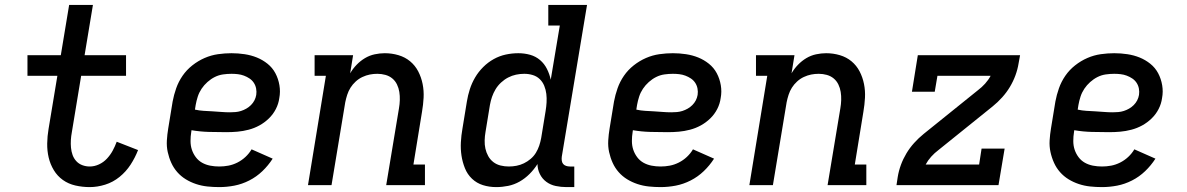

<svg xmlns="http://www.w3.org/2000/svg" viewBox="-20 -755 4840 783"><path d="M346 8Q316 8 287.5 1.5Q259 -5 236.5 -21Q214 -37 199.5 -61Q185 -85 178.5 -112.5Q172 -140 172.5 -170Q173 -200 178 -229L214 -446H92V-530H228L262 -735H359L325 -530H494V-446H311L273 -216Q270 -200 269 -184Q268 -168 269.5 -152.5Q271 -137 276 -123Q281 -109 291 -98Q301 -87 315.5 -81.5Q330 -76 346 -76Q365 -76 383.5 -84.5Q402 -93 416 -108Q430 -123 439.5 -140.5Q449 -158 456 -177L543 -143Q531 -112 512.5 -83.5Q494 -55 467.5 -33.5Q441 -12 409 -2Q377 8 346 8Z M874 8Q850 8 826 5.5Q802 3 779.5 -4.5Q757 -12 737.5 -24Q718 -36 703 -53Q688 -70 678.5 -91Q669 -112 664 -135Q659 -158 660.5 -182.5Q662 -207 666 -231L684 -341Q689 -368 698.5 -395Q708 -422 724.5 -446Q741 -470 764.5 -488.5Q788 -507 814.5 -518.5Q841 -530 869 -534Q897 -538 924 -538Q951 -538 977.5 -534Q1004 -530 1027.5 -520.5Q1051 -511 1071 -495Q1091 -479 1103 -456.5Q1115 -434 1119.5 -407.5Q1124 -381 1119 -355Q1116 -332 1105 -310.5Q1094 -289 1076.5 -272Q1059 -255 1038 -243.5Q1017 -232 994 -226Q971 -220 948.5 -218Q926 -216 903 -216Q868 -216 832 -217Q796 -218 761 -224L760 -217Q757 -199 757 -180Q757 -161 762.5 -144.5Q768 -128 778.5 -114Q789 -100 804 -91.5Q819 -83 837 -79.5Q855 -76 874 -76Q893 -76 911.5 -79.5Q930 -83 948 -92Q966 -101 981 -115Q996 -129 1006 -146L1092 -108Q1074 -80 1050 -57Q1026 -34 996.5 -19Q967 -4 936 2Q905 8 874 8ZM918 -297Q929 -297 940.5 -298Q952 -299 963 -302.5Q974 -306 984.5 -312Q995 -318 1003.5 -326.5Q1012 -335 1017.5 -345.5Q1023 -356 1025 -368Q1027 -381 1024.5 -394Q1022 -407 1015 -417.5Q1008 -428 997.5 -435Q987 -442 975 -446.5Q963 -451 950 -452.5Q937 -454 924 -454Q907 -454 889.5 -451.5Q872 -449 856 -441Q840 -433 826 -420.5Q812 -408 802 -393Q792 -378 786.5 -361Q781 -344 778 -327L775 -308Q793 -304 810.5 -303Q828 -302 846 -301Q864 -300 882 -298.5Q900 -297 918 -297Z M1236 0 1309 -446H1263V-530H1420L1408 -456Q1419 -475 1434.5 -491Q1450 -507 1468.5 -518Q1487 -529 1508 -533.5Q1529 -538 1549 -538Q1578 -538 1605 -530Q1632 -522 1652.5 -505Q1673 -488 1685.5 -464Q1698 -440 1703.5 -412.5Q1709 -385 1707.5 -356.5Q1706 -328 1701 -299L1666 -84H1713V0H1555L1607 -313Q1610 -330 1610.5 -347Q1611 -364 1608.5 -380Q1606 -396 1599 -410.5Q1592 -425 1580 -435Q1568 -445 1552 -449.5Q1536 -454 1519 -454Q1503 -454 1488 -451Q1473 -448 1458 -441Q1443 -434 1430.5 -422.5Q1418 -411 1409.5 -397.5Q1401 -384 1396 -368.5Q1391 -353 1388 -338L1332 0Z M2004 8Q1975 8 1949.5 0Q1924 -8 1905 -26Q1886 -44 1876 -69Q1866 -94 1862 -120.5Q1858 -147 1859.5 -175Q1861 -203 1866 -231L1884 -341Q1888 -366 1896 -391Q1904 -416 1917.5 -439Q1931 -462 1950.5 -481.5Q1970 -501 1993.5 -514Q2017 -527 2042.5 -532.5Q2068 -538 2094 -538Q2119 -538 2142 -531.5Q2165 -525 2182.5 -510Q2200 -495 2210.5 -474Q2221 -453 2226 -430L2263 -651H2216V-735H2374L2271 -116Q2270 -108 2271 -100Q2272 -92 2276.5 -86.5Q2281 -81 2288.5 -78.5Q2296 -76 2304 -76H2322V8H2290Q2268 8 2246.5 3.5Q2225 -1 2208 -13.5Q2191 -26 2181.5 -45.5Q2172 -65 2172 -86Q2158 -64 2139.5 -45.5Q2121 -27 2099 -14.5Q2077 -2 2052.5 3Q2028 8 2004 8ZM2055 -76Q2071 -76 2086.5 -79Q2102 -82 2116.5 -89Q2131 -96 2144 -107Q2157 -118 2165.5 -132Q2174 -146 2179 -161Q2184 -176 2187 -192L2205 -302Q2208 -320 2209 -337.5Q2210 -355 2208 -372Q2206 -389 2199.5 -405Q2193 -421 2181 -432.5Q2169 -444 2152.5 -449Q2136 -454 2118 -454Q2101 -454 2084.5 -450.5Q2068 -447 2052.5 -439Q2037 -431 2023.5 -418.5Q2010 -406 2001 -391Q1992 -376 1986.5 -360Q1981 -344 1978 -327L1960 -217Q1957 -200 1956.5 -182.5Q1956 -165 1959.5 -149Q1963 -133 1971 -118.5Q1979 -104 1992 -94Q2005 -84 2021.5 -80Q2038 -76 2055 -76Q2055 -76 2055 -76Q2055 -76 2055 -76Z M2674 8Q2650 8 2626 5.5Q2602 3 2579.5 -4.5Q2557 -12 2537.5 -24Q2518 -36 2503 -53Q2488 -70 2478.5 -91Q2469 -112 2464 -135Q2459 -158 2460.5 -182.5Q2462 -207 2466 -231L2484 -341Q2489 -368 2498.5 -395Q2508 -422 2524.5 -446Q2541 -470 2564.5 -488.5Q2588 -507 2614.5 -518.5Q2641 -530 2669 -534Q2697 -538 2724 -538Q2751 -538 2777.5 -534Q2804 -530 2827.5 -520.5Q2851 -511 2871 -495Q2891 -479 2903 -456.5Q2915 -434 2919.5 -407.5Q2924 -381 2919 -355Q2916 -332 2905 -310.5Q2894 -289 2876.5 -272Q2859 -255 2838 -243.5Q2817 -232 2794 -226Q2771 -220 2748.5 -218Q2726 -216 2703 -216Q2668 -216 2632 -217Q2596 -218 2561 -224L2560 -217Q2557 -199 2557 -180Q2557 -161 2562.5 -144.5Q2568 -128 2578.5 -114Q2589 -100 2604 -91.5Q2619 -83 2637 -79.5Q2655 -76 2674 -76Q2693 -76 2711.5 -79.5Q2730 -83 2748 -92Q2766 -101 2781 -115Q2796 -129 2806 -146L2892 -108Q2874 -80 2850 -57Q2826 -34 2796.5 -19Q2767 -4 2736 2Q2705 8 2674 8ZM2718 -297Q2729 -297 2740.5 -298Q2752 -299 2763 -302.5Q2774 -306 2784.5 -312Q2795 -318 2803.5 -326.5Q2812 -335 2817.5 -345.5Q2823 -356 2825 -368Q2827 -381 2824.5 -394Q2822 -407 2815 -417.5Q2808 -428 2797.5 -435Q2787 -442 2775 -446.5Q2763 -451 2750 -452.5Q2737 -454 2724 -454Q2707 -454 2689.5 -451.5Q2672 -449 2656 -441Q2640 -433 2626 -420.5Q2612 -408 2602 -393Q2592 -378 2586.5 -361Q2581 -344 2578 -327L2575 -308Q2593 -304 2610.5 -303Q2628 -302 2646 -301Q2664 -300 2682 -298.5Q2700 -297 2718 -297Z M3036 0 3109 -446H3063V-530H3220L3208 -456Q3219 -475 3234.5 -491Q3250 -507 3268.5 -518Q3287 -529 3308 -533.5Q3329 -538 3349 -538Q3378 -538 3405 -530Q3432 -522 3452.5 -505Q3473 -488 3485.5 -464Q3498 -440 3503.5 -412.5Q3509 -385 3507.5 -356.5Q3506 -328 3501 -299L3466 -84H3513V0H3355L3407 -313Q3410 -330 3410.5 -347Q3411 -364 3408.5 -380Q3406 -396 3399 -410.5Q3392 -425 3380 -435Q3368 -445 3352 -449.5Q3336 -454 3319 -454Q3303 -454 3288 -451Q3273 -448 3258 -441Q3243 -434 3230.5 -422.5Q3218 -411 3209.5 -397.5Q3201 -384 3196 -368.5Q3191 -353 3188 -338L3132 0Z M3636 0 3641 -33Q3645 -58 3654 -82.5Q3663 -107 3676.5 -129.5Q3690 -152 3708 -172Q3726 -192 3747 -209L3968 -387Q3984 -399 3997.5 -414Q4011 -429 4020 -446H3803L3792 -381H3699L3723 -530H4140L4134 -497Q4130 -472 4121 -447.5Q4112 -423 4098.5 -400.5Q4085 -378 4067 -358Q4049 -338 4028 -321L3807 -143Q3791 -131 3777.5 -116Q3764 -101 3755 -84H3973L3983 -149H4077L4052 0Z M4474 8Q4450 8 4426 5.5Q4402 3 4379.5 -4.5Q4357 -12 4337.5 -24Q4318 -36 4303 -53Q4288 -70 4278.5 -91Q4269 -112 4264 -135Q4259 -158 4260.5 -182.5Q4262 -207 4266 -231L4284 -341Q4289 -368 4298.5 -395Q4308 -422 4324.5 -446Q4341 -470 4364.5 -488.5Q4388 -507 4414.5 -518.5Q4441 -530 4469 -534Q4497 -538 4524 -538Q4551 -538 4577.5 -534Q4604 -530 4627.5 -520.5Q4651 -511 4671 -495Q4691 -479 4703 -456.5Q4715 -434 4719.5 -407.5Q4724 -381 4719 -355Q4716 -332 4705 -310.5Q4694 -289 4676.5 -272Q4659 -255 4638 -243.5Q4617 -232 4594 -226Q4571 -220 4548.5 -218Q4526 -216 4503 -216Q4468 -216 4432 -217Q4396 -218 4361 -224L4360 -217Q4357 -199 4357 -180Q4357 -161 4362.5 -144.5Q4368 -128 4378.5 -114Q4389 -100 4404 -91.5Q4419 -83 4437 -79.5Q4455 -76 4474 -76Q4493 -76 4511.5 -79.5Q4530 -83 4548 -92Q4566 -101 4581 -115Q4596 -129 4606 -146L4692 -108Q4674 -80 4650 -57Q4626 -34 4596.5 -19Q4567 -4 4536 2Q4505 8 4474 8ZM4518 -297Q4529 -297 4540.5 -298Q4552 -299 4563 -302.5Q4574 -306 4584.5 -312Q4595 -318 4603.5 -326.5Q4612 -335 4617.5 -345.5Q4623 -356 4625 -368Q4627 -381 4624.5 -394Q4622 -407 4615 -417.5Q4608 -428 4597.5 -435Q4587 -442 4575 -446.5Q4563 -451 4550 -452.5Q4537 -454 4524 -454Q4507 -454 4489.5 -451.5Q4472 -449 4456 -441Q4440 -433 4426 -420.5Q4412 -408 4402 -393Q4392 -378 4386.5 -361Q4381 -344 4378 -327L4375 -308Q4393 -304 4410.5 -303Q4428 -302 4446 -301Q4464 -300 4482 -298.5Q4500 -297 4518 -297Z"/></svg>

Font: Iosevka Curly Slab MdEx
Style: Italic
Weight: 500
Width: 7
Italic angle: -9°
Monospace: yes
Designer: Belleve Invis
Foundry: Belleve Invis
Version: Version 11.0.0; ttfautohint (v1.8.3)